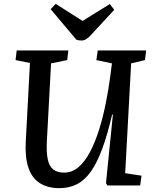

<svg xmlns="http://www.w3.org/2000/svg" viewBox="-20 -966 805 1000"><path d="M632 -64 717 -51 710 0H539L532 -12L568 -369H564Q540 -266 513 -192.5Q486 -119 454 -73.5Q422 -28 381.5 -7Q341 14 290 14Q228 14 187 -12.5Q146 -39 128 -92.5Q110 -146 114 -225L136 -638L61 -653L67 -703H336L330 -653L246 -636L224 -230Q221 -171 229 -135Q237 -99 258 -83Q279 -67 314 -67Q356 -67 390 -96.5Q424 -126 450.5 -177.5Q477 -229 497 -293.5Q517 -358 531 -428.5Q545 -499 554 -566L563 -636L482 -653L489 -703H741L735 -653L663 -636ZM244 -918 270 -946 410 -857 552 -945 575 -915 455 -785Q440 -769 428.5 -762Q417 -755 405 -755Q396 -755 390 -756Q384 -757 378 -759Z"/></svg>

Font: Literata 18pt Medium
Style: Italic
Weight: 500
Italic angle: -2°
Designer: Latin by Veronika Burian and Jose Scaglione. Greek by Irene Vlachou. Cyrillic by Vera Evstafieva
Foundry: TypeTogether
Version: Version 3.103;gftools[0.9.29]